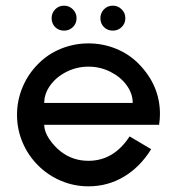

<svg xmlns="http://www.w3.org/2000/svg" viewBox="-20 -652 624 677"><path d="M136 -212Q136 -188 153.5 -162Q171 -136 194 -118Q236 -85 292 -85Q381 -85 437 -171L513 -126Q474 -63 417 -29Q360 5 292 5Q241 5 195 -14.5Q149 -34 114 -69Q79 -104 59.5 -150Q40 -196 40 -247Q40 -298 59.5 -344.5Q79 -391 114 -426Q148 -461 194.5 -480Q241 -499 292 -499Q343 -499 389.5 -480Q436 -461 470 -426Q544 -350 544 -250Q544 -232 541 -212ZM136 -289H448Q448 -322 426.5 -351.5Q405 -381 369 -399Q333 -417 292 -417Q251 -417 215 -399Q179 -381 157.5 -351.5Q136 -322 136 -289ZM162 -588Q162 -606 174.5 -619Q187 -632 206 -632Q224 -632 237 -619Q250 -606 250 -588Q250 -569 237 -556.5Q224 -544 206 -544Q187 -544 174.5 -556.5Q162 -569 162 -588ZM334 -588Q334 -606 346.5 -619Q359 -632 378 -632Q396 -632 409 -619Q422 -606 422 -588Q422 -569 409 -556.5Q396 -544 378 -544Q359 -544 346.5 -556.5Q334 -569 334 -588Z"/></svg>

Font: Sulphur Point
Style: Bold
Weight: 700
Designer: Noponies / Dale Sattler
Foundry: Noponies
Version: Version 1.000; ttfautohint (v1.8)